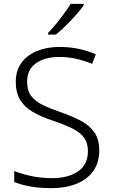

<svg xmlns="http://www.w3.org/2000/svg" viewBox="-20 -968 586 998"><path d="M496 -186Q496 -122 464 -78Q432 -34 376 -12Q320 10 249 10Q184 10 136 1Q88 -8 54 -22V-79Q91 -64 142 -53Q193 -42 252 -42Q334 -42 385.5 -77Q437 -112 437 -182Q437 -224 417.5 -251.5Q398 -279 357.5 -299.5Q317 -320 254 -341Q194 -361 151 -386Q108 -411 85 -448.5Q62 -486 62 -543Q62 -601 91.5 -641.5Q121 -682 172.5 -703Q224 -724 290 -724Q342 -724 389 -714Q436 -704 478 -686L459 -636Q373 -672 288 -672Q214 -672 167.5 -639.5Q121 -607 121 -544Q121 -498 141 -470.5Q161 -443 199 -424Q237 -405 292 -386Q355 -364 400.5 -340Q446 -316 471 -279.5Q496 -243 496 -186ZM415 -940Q400 -919 375.5 -891Q351 -863 323 -835.5Q295 -808 270 -788H230V-797Q249 -816 271 -843Q293 -870 313.5 -898Q334 -926 347 -948H415Z"/></svg>

Font: Noto Sans Arabic UI Lt
Style: Regular
Weight: 300
Designer: Monotype Design Team, Nadine Chahine and Nizar Qandah
Foundry: Monotype Imaging Inc.
Version: Version 2.010; ttfautohint (v1.8.4.7-5d5b)